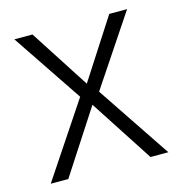

<svg xmlns="http://www.w3.org/2000/svg" viewBox="-85 -609 647 686"><g transform="rotate(-15 238.5 -266.0)"><path d="M202 -273 28 -532H95L237 -312L379 -532H445L272 -273L455 0H389L237 -234L85 0H20Z"/></g></svg>

Font: Noto Sans Display Light
Style: Regular
Weight: 300
Designer: Monotype Design Team
Foundry: Monotype Imaging Inc.
Version: Version 2.003